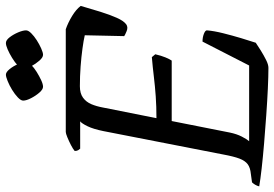

<svg xmlns="http://www.w3.org/2000/svg" viewBox="-172 -790 952 667"><g transform="rotate(-90 304.5 -456.0)"><path d="M403 0Q374 0 331 -2Q288 -4 238.5 -7.5Q189 -11 141 -15Q93 -19 53.5 -23.5Q14 -28 -9 -32Q-7 -40 -3 -46.5Q1 -53 5 -57L34 -61Q56 -63 68 -72Q80 -81 87.5 -100.5Q95 -120 102 -158L183 -573Q190 -608 200 -628.5Q210 -649 217 -654H122Q120 -656 117 -660.5Q114 -665 114 -673Q121 -679 134.5 -686Q148 -693 161.5 -698.5Q175 -704 180 -704H537Q560 -696 583 -682Q606 -668 618 -652Q608 -617 597.5 -583.5Q587 -550 576.5 -526.5Q566 -503 554 -494Q544 -487 530.5 -492.5Q517 -498 513 -501L516 -638Q499 -642 470 -646Q441 -650 407.5 -652.5Q374 -655 339 -655Q314 -655 299 -644Q284 -633 276.5 -615Q269 -597 265 -575L228 -389Q269 -389 304 -391.5Q339 -394 372 -398Q405 -402 440 -405L450 -393Q445 -372 439 -357.5Q433 -343 428 -336H218L178 -134Q173 -110 164 -92.5Q155 -75 148 -67H411L494 -229Q509 -229 521.5 -224Q534 -219 533 -213Q531 -189 523 -157Q515 -125 506 -95Q497 -65 490 -44Q480 -37 463 -26.5Q446 -16 430 -8Q414 0 403 0ZM448 -783Q439 -783 428 -795.5Q417 -808 408 -824.5Q399 -841 399 -852Q399 -860 410.5 -870.5Q422 -881 437.5 -890.5Q453 -900 467 -906Q481 -912 489 -912Q499 -912 509 -899Q519 -886 526 -869.5Q533 -853 533 -842Q533 -834 523 -824Q513 -814 499 -805Q485 -796 470.5 -789.5Q456 -783 448 -783ZM337 -783Q328 -783 317 -795.5Q306 -808 297.5 -824.5Q289 -841 289 -852Q289 -860 300 -870.5Q311 -881 326.5 -890.5Q342 -900 357 -906Q372 -912 379 -912Q388 -912 398.5 -899Q409 -886 416 -869.5Q423 -853 423 -842Q423 -834 413 -824Q403 -814 388.5 -805Q374 -796 360 -789.5Q346 -783 337 -783Z"/></g></svg>

Font: Texturina 12pt
Style: Italic
Weight: 400
Italic angle: -11°
Designer: Guillermo Torres Carreño
Foundry: Omnibus-Type
Version: Version 1.002